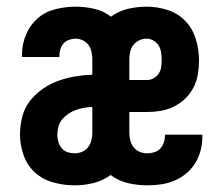

<svg xmlns="http://www.w3.org/2000/svg" viewBox="-20 -548 665 576"><path d="M204 8Q172 8 140.5 -0.5Q109 -9 85.5 -30Q62 -51 51 -82Q40 -113 40 -144Q40 -171 46.5 -197Q53 -223 69 -244Q85 -265 107 -280.5Q129 -296 153.5 -305Q178 -314 204 -318.5Q230 -323 257 -324V-370Q257 -381 254.5 -392.5Q252 -404 245.5 -413Q239 -422 228.5 -427Q218 -432 207 -432Q197 -432 187 -428.5Q177 -425 170.5 -417.5Q164 -410 161 -400Q158 -390 158 -380Q158 -379 158 -378.5Q158 -378 158 -377H46Q46 -379 46 -381Q46 -383 46 -385Q46 -415 58 -444Q70 -473 93 -493Q116 -513 146.5 -520.5Q177 -528 207 -528Q235 -528 263 -521.5Q291 -515 313 -498Q336 -515 364 -521.5Q392 -528 420 -528Q452 -528 483 -518Q514 -508 536 -485Q558 -462 567.5 -430.5Q577 -399 577 -367Q577 -346 573.5 -325Q570 -304 560.5 -285.5Q551 -267 536 -252.5Q521 -238 502 -228.5Q483 -219 462.5 -215.5Q442 -212 421 -212H368V-150Q368 -138 371 -126.5Q374 -115 381 -106Q388 -97 399 -92.5Q410 -88 422 -88Q433 -88 443.5 -91.5Q454 -95 461 -102.5Q468 -110 471.5 -120.5Q475 -131 475 -141Q475 -142 475 -143Q475 -144 475 -144H587Q587 -142 587 -140Q587 -138 587 -136Q587 -116 581.5 -95.5Q576 -75 565 -57.5Q554 -40 538 -27Q522 -14 503 -6Q484 2 463.5 5Q443 8 422 8Q393 8 364.5 1.5Q336 -5 312 -23Q289 -6 261 1Q233 8 204 8ZM421 -308Q431 -308 440.5 -313Q450 -318 456 -327Q462 -336 463.5 -346.5Q465 -357 465 -367Q465 -378 463.5 -389.5Q462 -401 456.5 -410.5Q451 -420 441 -426Q431 -432 419 -432Q408 -432 397.5 -427Q387 -422 380 -413Q373 -404 370.5 -392.5Q368 -381 368 -370V-308ZM204 -88Q215 -88 226 -92.5Q237 -97 244 -106Q251 -115 254 -126.5Q257 -138 257 -150V-227Q244 -227 231.5 -224.5Q219 -222 207.5 -218Q196 -214 185.5 -207Q175 -200 167 -190.5Q159 -181 155.5 -168.5Q152 -156 152 -144Q152 -133 155 -122.5Q158 -112 165 -103.5Q172 -95 182.5 -91.5Q193 -88 204 -88Z"/></svg>

Font: Iosevka Julsh Curly
Style: Bold
Weight: 700
Designer: Belleve Invis
Foundry: Belleve Invis
Version: Version 15.0.2; ttfautohint (v1.8.4)